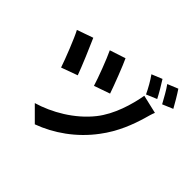

<svg xmlns="http://www.w3.org/2000/svg" viewBox="-216 -1111 1432 1432"><g transform="rotate(45 500.0 -395.5)"><path d="M813 -834C840 -798 870 -741 893 -700L976 -735C957 -770 920 -833 896 -868ZM678 -802C705 -765 736 -710 756 -667L839 -702C820 -740 785 -799 761 -836ZM332 -709C362 -647 417 -501 436 -438L562 -482C540 -547 481 -700 457 -750ZM51 -643C80 -590 145 -425 166 -361L295 -408C271 -475 208 -624 179 -688ZM754 -651C735 -542 692 -396 610 -293C508 -164 352 -75 215 -35L327 77C472 24 615 -75 720 -216C803 -325 847 -443 875 -539C882 -562 889 -592 900 -617Z"/></g></svg>

Font: Spoqa Han Sans Neo Bold
Style: Bold
Weight: 700
Designer: [Spoqa Han Sans Neo] Dong-huui Kim  Younghwa Kang  Yujin Lee  [Noto Sans] Ryoko NISHIZUKA  (kana & ideographs); Paul D. 
Foundry: Spoqa (http://www.spoqa-han-sans.com)
Version: Version 1.000